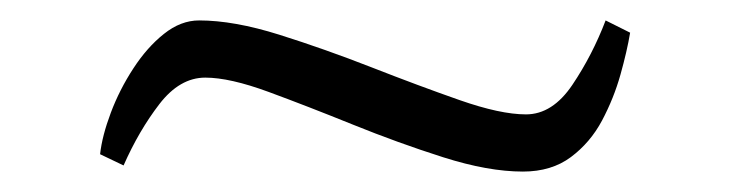

<svg xmlns="http://www.w3.org/2000/svg" viewBox="-20 -355 716 188"><path d="M597 -323Q594 -305 587.5 -281.8Q581 -258.7 569.5 -237Q558 -215.4 539 -201.2Q520 -187 492 -187Q458 -187 414 -201Q370 -215 325.5 -233Q281 -251 243 -265Q205 -279 181 -279Q156 -279 136 -253Q116 -227 101 -193L78 -204Q80 -222 88.5 -244.6Q97 -267.2 110.5 -287.9Q124 -308.7 140.5 -321.8Q157 -335 175 -335Q209 -335 253.5 -321Q298 -307 344 -289Q390 -271 430 -257Q470 -243 495 -243Q521 -243 540.5 -272Q560 -301 573 -335Z"/></svg>

Font: Ancizar Serif Light
Style: Regular
Weight: 300
Designer: Cesar Puertas, Viviana Monsalve, Julian Moncada, Julian Prieto, Jose Castro, Felipe Aragon, Mariel Hernandez, Sara Alarc
Version: Version 8.100